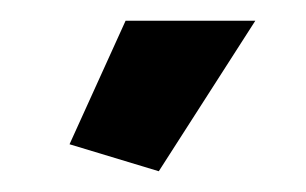

<svg xmlns="http://www.w3.org/2000/svg" viewBox="-20 -750 295 185"><path d="M226 -730 133 -585 47 -611 101 -730Z"/></svg>

Font: Raleway
Style: Bold
Weight: 700
Designer: Matt McInerney, Pablo Impallari, Rodrigo Fuenzalida
Foundry: Matt McInerney, Pablo Impallari, Rodrigo Fuenzalida
Version: Version 3.000